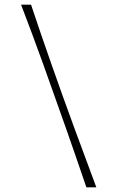

<svg xmlns="http://www.w3.org/2000/svg" viewBox="-20 -760 501 820"><path d="M391.4 40H348.9Q306.6 -84.4 260 -217.2Q213.4 -350 165.6 -482.9Q117.7 -615.7 70 -740H112.6Q154 -615.7 200.7 -482.9Q247.4 -350 296.1 -217.2Q344.9 -84.4 391.4 40Z"/></svg>

Font: Ojuju ExtraLight
Style: Regular
Weight: 200
Designer: Chisaokwu Joboson, Mirko Velimirovic
Foundry: Udi Foundry
Version: Version 1.000